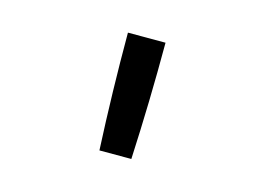

<svg xmlns="http://www.w3.org/2000/svg" viewBox="-57 -869 714 523"><g transform="rotate(15 300.0 -607.0)"><path d="M255 -442Q251 -524 249 -606.5Q247 -689 247 -772H353Q353 -689 351 -606.5Q349 -524 345 -442Z"/></g></svg>

Font: Iosevka Custom Medium Extended
Style: Regular
Weight: 500
Width: 7
Monospace: yes
Designer: Belleve Invis
Foundry: Belleve Invis
Version: Version 11.2.4; ttfautohint (v1.8.4)